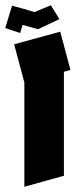

<svg xmlns="http://www.w3.org/2000/svg" viewBox="-65 -710 309 733"><path d="M28 3V-395L-11 -541L165 -589L204 -443L179 -436V-39ZM79 -598 78 -599 21 -615 12 -584 -45 -603 -19 -688H-18L15 -679L38 -673V-672L67 -664L129 -690L162 -637Z"/></svg>

Font: Blaka
Style: Regular
Weight: 400
Designer: Mohamed Gaber
Foundry: Kief Type Foundry
Version: Version 1.003; ttfautohint (v1.8.4.7-5d5b)